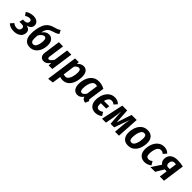

<svg xmlns="http://www.w3.org/2000/svg" viewBox="352 -2420 4310 4310"><g transform="rotate(45 2507.0 -265.5)"><path d="M415 -414Q415 -364 382 -329Q349 -294 284 -282Q341 -274 370.5 -244Q400 -214 400 -166Q400 -119 375.5 -78Q351 -37 299 -11Q247 15 170 15Q58 15 -14 -50L53 -127Q81 -105 108.5 -94.5Q136 -84 167 -84Q214 -84 238 -108.5Q262 -133 262 -170Q262 -201 241.5 -214.5Q221 -228 182 -228H113L136 -319H183Q229 -319 253.5 -341Q278 -363 278 -397Q278 -448 221 -448Q190 -448 165 -439Q140 -430 109 -411L58 -485Q144 -545 249 -545Q322 -545 368.5 -509.5Q415 -474 415 -414Z M939 -309Q939 -230 911 -155.5Q883 -81 824.5 -33Q766 15 679 15Q589 15 537 -44.5Q485 -104 485 -220Q485 -390 540.5 -518.5Q596 -647 741 -686Q801 -703 831.5 -715.5Q862 -728 899 -752L942 -667Q907 -642 872 -626.5Q837 -611 780 -595Q718 -577 682 -536Q646 -495 628 -403Q693 -499 790 -499Q856 -499 897.5 -449Q939 -399 939 -309ZM800 -314Q800 -398 744 -398Q712 -398 678.5 -371.5Q645 -345 619 -296Q614 -246 614 -200Q614 -144 632.5 -115.5Q651 -87 684 -87Q745 -87 772.5 -157Q800 -227 800 -314Z M1006 -109Q1006 -126 1009 -144L1063 -530H1197L1145 -158Q1144 -151 1144 -138Q1144 -96 1176 -96Q1202 -96 1227 -121Q1252 -146 1277 -186L1326 -530H1460L1385 0H1269L1274 -81Q1241 -34 1205 -9Q1169 16 1122 16Q1068 16 1037 -17.5Q1006 -51 1006 -109Z M1578 -530H1697L1695 -472Q1760 -545 1840 -545Q1909 -545 1947 -495.5Q1985 -446 1985 -354Q1985 -260 1958 -176Q1931 -92 1871.5 -38Q1812 16 1721 16Q1677 16 1637 1L1608 205L1474 221ZM1848 -352Q1848 -402 1832.5 -423Q1817 -444 1789 -444Q1741 -444 1692 -381L1652 -97Q1684 -85 1713 -85Q1759 -85 1789.5 -127Q1820 -169 1834 -230.5Q1848 -292 1848 -352Z M2510 -496 2459 -142Q2456 -126 2456 -115Q2456 -100 2461.5 -91Q2467 -82 2481 -76L2441 14Q2351 4 2335 -69Q2305 -28 2271 -6Q2237 16 2192 16Q2119 16 2079 -37Q2039 -90 2039 -181Q2039 -270 2068.5 -353Q2098 -436 2162 -490.5Q2226 -545 2324 -545Q2421 -545 2510 -496ZM2177 -179Q2177 -130 2191.5 -108Q2206 -86 2233 -86Q2259 -86 2282 -105.5Q2305 -125 2329 -162L2368 -437Q2344 -446 2318 -446Q2270 -446 2238.5 -406Q2207 -366 2192 -304.5Q2177 -243 2177 -179Z M2873 -126 2923 -43Q2845 16 2758 16Q2666 16 2614 -41.5Q2562 -99 2562 -199Q2562 -284 2592 -363.5Q2622 -443 2683 -494Q2744 -545 2833 -545Q2926 -545 2986 -481L2919 -407Q2899 -426 2879 -434Q2859 -442 2835 -442Q2786 -442 2755.5 -406.5Q2725 -371 2711 -313H2882L2869 -228H2698Q2697 -217 2697 -195Q2697 -138 2716.5 -114Q2736 -90 2775 -90Q2800 -90 2822 -98.5Q2844 -107 2873 -126Z M3502 0H3377L3394 -212Q3398 -264 3404.5 -308Q3411 -352 3424 -419L3293 -55H3180L3152 -418Q3145 -317 3126 -209L3088 0H2963L3077 -530H3232L3254 -175L3373 -530H3534Z M3602 -198Q3602 -283 3630.5 -362.5Q3659 -442 3720 -493.5Q3781 -545 3874 -545Q3966 -545 4017.5 -490Q4069 -435 4069 -335Q4069 -250 4041 -170Q4013 -90 3952 -37Q3891 16 3798 16Q3705 16 3653.5 -40.5Q3602 -97 3602 -198ZM3932 -350Q3932 -443 3865 -443Q3819 -443 3791 -400.5Q3763 -358 3751.5 -299Q3740 -240 3740 -184Q3740 -134 3756.5 -110.5Q3773 -87 3807 -87Q3853 -87 3881 -130.5Q3909 -174 3920.5 -234Q3932 -294 3932 -350Z M4552 -481 4485 -404Q4465 -423 4445.5 -431.5Q4426 -440 4402 -440Q4332 -440 4300 -365Q4268 -290 4268 -195Q4268 -141 4287.5 -117Q4307 -93 4344 -93Q4368 -93 4389 -101.5Q4410 -110 4439 -129L4489 -43Q4411 16 4325 16Q4232 16 4180 -41.5Q4128 -99 4128 -199Q4128 -285 4158 -364Q4188 -443 4249.5 -494Q4311 -545 4400 -545Q4492 -545 4552 -481Z M5005 -523 4932 0H4798L4825 -191H4763L4649 0H4500L4647 -224Q4585 -269 4585 -350Q4585 -400 4608 -444Q4631 -488 4684 -516.5Q4737 -545 4824 -545Q4914 -545 5005 -523ZM4723 -348Q4723 -312 4739 -294Q4755 -276 4790 -276H4837L4861 -449Q4833 -453 4819 -453Q4769 -453 4746 -424Q4723 -395 4723 -348Z"/></g></svg>

Font: Fira Sans Condensed SemiBold
Style: Italic
Weight: 600
Width: 3
Italic angle: -8°
Designer: bBox Type GmbH & Carrois Corporate GbR & Edenspiekermann AG
Foundry: bBox Type GmbH & Carrois Corporate GbR & Edenspiekermann AG
Version: Version 4.301